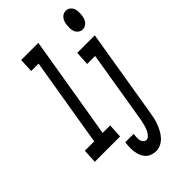

<svg xmlns="http://www.w3.org/2000/svg" viewBox="-326 -840 1138 1138"><g transform="rotate(-45 242.5 -271.0)"><path d="M-38 0 -33 -88H45L138 -647H76L80 -735H224L116 -88H179L174 0ZM466 -605Q451 -605 439 -614.5Q427 -624 422 -637.5Q417 -651 417 -667Q417 -683 419 -698Q421 -709 425 -719Q429 -729 436 -737.5Q443 -746 453 -750.5Q463 -755 474 -755Q489 -755 501 -745.5Q513 -736 518 -722.5Q523 -709 523 -693Q523 -677 521 -662Q519 -651 515 -641Q511 -631 504 -622.5Q497 -614 487 -609.5Q477 -605 466 -605ZM265 213Q246 213 228.5 206.5Q211 200 199 187.5Q187 175 180 158Q173 141 170.5 122.5Q168 104 168.5 84.5Q169 65 172 46H242Q240 58 239.5 70.5Q239 83 241 94.5Q243 106 250.5 115.5Q258 125 270 125Q281 125 290 116.5Q299 108 305 98Q311 88 315 77.5Q319 67 322 56Q325 45 327.5 34Q330 23 332 12L407 -442H340L345 -530H492L400 26Q397 46 392.5 66Q388 86 380.5 105.5Q373 125 363 143.5Q353 162 338.5 178Q324 194 304.5 203.5Q285 213 265 213Z"/></g></svg>

Font: Iosevka Curly Slab SmBdObl
Style: Regular
Weight: 600
Italic angle: -9°
Monospace: yes
Designer: Belleve Invis
Foundry: Belleve Invis
Version: Version 11.0.0; ttfautohint (v1.8.3)